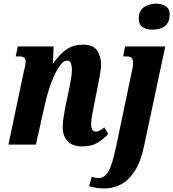

<svg xmlns="http://www.w3.org/2000/svg" viewBox="-20 -790 947 1049"><path d="M429 10Q376 10 348.5 -19.5Q321 -49 323 -100Q323 -122 327 -147.5Q331 -173 338 -211L355 -291Q358 -304 362 -325.5Q366 -347 369.5 -369.5Q373 -392 373 -409Q373 -427 368 -443Q363 -459 346 -459Q328 -459 309.5 -434.5Q291 -410 274 -372Q257 -334 244.5 -292.5Q232 -251 225 -218L176 0H26L110 -398Q113 -411 116.5 -426.5Q120 -442 120 -456Q120 -482 85 -482H66L77 -536H273L269 -444H271Q308 -497 345.5 -521.5Q383 -546 434 -546Q490 -546 511 -513.5Q532 -481 532 -438Q532 -411 525 -376Q518 -341 513 -313L493 -212Q487 -182 482.5 -157Q478 -132 478 -111Q478 -71 504 -71Q522 -71 550 -94L571 -59Q551 -34 516 -12Q481 10 429 10ZM810 -628Q780 -628 759 -642Q738 -656 738 -687Q738 -732 767 -751Q796 -770 833 -770Q862 -770 884.5 -756.5Q907 -743 907 -711Q907 -628 810 -628ZM565 239Q534 240 514 237.5Q494 235 467 228L481 176Q486 178 497 180.5Q508 183 516 183Q540 183 557 167Q574 151 587.5 112.5Q601 74 615 8L699 -394Q703 -410 705 -422.5Q707 -435 707 -448Q707 -467 698.5 -474.5Q690 -482 669 -482H653L663 -536H883L767 8Q749 94 716.5 144Q684 194 644.5 215.5Q605 237 565 239Z"/></svg>

Font: Noto Serif ExtraCondensed ExtraBold
Style: Italic
Weight: 800
Width: 2
Italic angle: -12°
Designer: Monotype Design Team
Foundry: Monotype Imaging Inc.
Version: Version 2.013